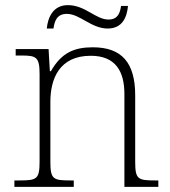

<svg xmlns="http://www.w3.org/2000/svg" viewBox="-20 -727 663 747"><path d="M399 -616C456 -616 474 -660 478 -704H451C447 -677 439 -651 402 -651C352 -651 312 -707 244 -707C185 -707 166 -657 162 -616H188C192 -643 200 -673 240 -673C291 -673 335 -616 399 -616ZM36 0H267V-25H253C187 -25 176 -30 176 -97V-331C176 -419 210 -510 333 -510C430 -510 464 -449 464 -361V0H596V-25H583C516 -25 506 -30 506 -98V-356C506 -483 454 -543 341 -543C269 -543 219 -522 178 -450H174L169 -536H41V-511H64C121 -511 134 -505 134 -439V-98C134 -30 123 -25 56 -25H36Z"/></svg>

Font: Noto Serif Lao ExtraLight
Style: Regular
Weight: 200
Designer: Monotype Design Team
Foundry: Monotype Imaging Inc.
Version: Version 2.003